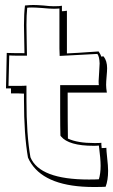

<svg xmlns="http://www.w3.org/2000/svg" viewBox="-20 -718 453 769"><path d="M248 -675V-504Q276 -505 375 -512Q383 -500 386 -491Q388 -491 390 -492Q394 -492 395 -492Q409 -474 409 -445Q409 -434 407 -412Q405 -390 405 -378Q405 -366 408 -347H251Q251 -222 252 -163Q290 -145 359 -145Q378 -145 386 -146Q386 -144 386 -138Q387 -131 387 -129V-125Q400 -125 406 -126Q406 -115 409 -88Q413 -53 413 -34Q413 4 403 30Q389 31 356 31Q167 31 105 -63Q97 -75 92 -87Q76 -178 76 -319V-343Q68 -343 50 -344Q32 -344 24 -344V-364H4L7 -506Q35 -505 78 -505Q78 -522 77 -558Q76 -597 76 -617Q76 -663 80 -696Q102 -698 113 -698Q128 -698 154 -696Q180 -693 195 -693Q221 -693 228 -695V-673Q235 -673 248 -675ZM218 -550V-684Q210 -683 195 -683Q179 -683 148 -686Q121 -688 108 -688Q95 -688 89 -687Q86 -658 86 -618Q86 -596 87 -551Q88 -512 88 -495H54Q30 -495 17 -496L14 -374H52Q75 -374 86 -375V-319Q86 -177 102 -88Q139 1 336 1Q363 1 376 0Q383 -23 383 -54Q383 -82 376 -135Q368 -134 355 -134Q255 -134 224 -172Q223 -174 222 -175Q221 -207 221 -271V-377H376Q375 -381 375 -393Q375 -403 377 -427Q379 -453 379 -464Q378 -492 370 -502Q244 -495 219 -494Q219 -504 218 -524Q218 -542 218 -550Z"/></svg>

Font: Londrina Shadow
Style: Regular
Weight: 400
Designer: Marcelo Magalhaes
Foundry: Marcelo Magalhães
Version: Version 1.001 2011